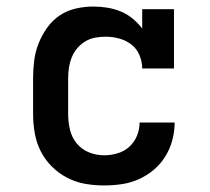

<svg xmlns="http://www.w3.org/2000/svg" viewBox="-20 -558 640 586"><path d="M298 8Q268 8 239.5 3Q211 -2 185 -15.5Q159 -29 138 -50Q117 -71 104 -97Q91 -123 86 -152Q81 -181 81 -210V-320Q81 -347 84.5 -374Q88 -401 98 -426Q108 -451 124 -473.5Q140 -496 162.5 -511Q185 -526 211.5 -532Q238 -538 265 -538Q287 -538 308 -534.5Q329 -531 348.5 -523Q368 -515 384.5 -501.5Q401 -488 414 -471V-530H511V-349H414Q414 -370 405.5 -390Q397 -410 380.5 -422.5Q364 -435 343.5 -440.5Q323 -446 302 -446Q286 -446 270 -443Q254 -440 240 -431.5Q226 -423 215.5 -410.5Q205 -398 199 -383Q193 -368 190.5 -352Q188 -336 188 -320V-210Q188 -186 193.5 -162.5Q199 -139 214 -120.5Q229 -102 251.5 -93Q274 -84 298 -84Q318 -84 338.5 -90Q359 -96 374.5 -110Q390 -124 398 -143.5Q406 -163 406 -184Q406 -184 406 -184Q406 -184 406 -184H513Q513 -184 513 -184Q513 -184 513 -184Q513 -157 506 -130.5Q499 -104 484.5 -80.5Q470 -57 449 -39.5Q428 -22 403.5 -11Q379 0 352 4Q325 8 298 8Z"/></svg>

Font: Iosevka Curly Slab SmBdEx
Style: Regular
Weight: 600
Width: 7
Monospace: yes
Designer: Belleve Invis
Foundry: Belleve Invis
Version: Version 11.1.0; ttfautohint (v1.8.3)